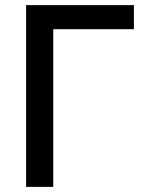

<svg xmlns="http://www.w3.org/2000/svg" viewBox="-20 -730 568 750"><path d="M82 0V-710H503V-616H188V0Z"/></svg>

Font: Rising Sun Medium
Style: Regular
Weight: 500
Designer: Matt McInerney, Pablo Impallari, Rodrigo Fuenzalida (Raleway font), Stephen Hutchings (Greek), Cristiano Sobral (main ch
Foundry: The Rising Sun Project Authors
Version: Version 4.327; ttfautohint (v1.8.4.7-5d5b-dirty)